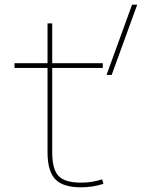

<svg xmlns="http://www.w3.org/2000/svg" viewBox="-20 -790 670 820"><path d="M326 10Q249 10 216 -24.5Q183 -59 183 -140V-500H42V-520H183V-690H203V-520H419V-500H203V-140Q203 -67 230 -38.5Q257 -10 326 -10Q351 -10 372.5 -13.5Q394 -17 416 -24L422 -5Q397 3 373.5 6.5Q350 10 326 10ZM435 -470 544 -770H566L457 -470Z"/></svg>

Font: M PLUS 1 Thin
Style: Regular
Weight: 100
Designer: Coji Morishita
Foundry: UNDERFOREST DESIGN
Version: Version 1.001